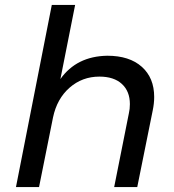

<svg xmlns="http://www.w3.org/2000/svg" viewBox="-20 -762 707 782"><path d="M608 -367Q608 -341 602 -312L539 0H445L505 -301Q509 -318 509 -338Q509 -390 476.5 -420Q444 -450 385 -450Q315 -450 263.5 -405Q212 -360 196 -284L139 0H45L191 -742H286L226 -440Q292 -533 417 -535Q507 -535 557.5 -490Q608 -445 608 -367Z"/></svg>

Font: Gontserrat
Style: Italic
Weight: 400
Italic angle: -11.3°
Designer: Julieta Ulanovsky
Foundry: Julieta Ulanovsky
Version: Version 6.001